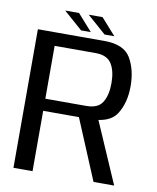

<svg xmlns="http://www.w3.org/2000/svg" viewBox="-87 -854 754 921"><g transform="rotate(10 290.0 -393.0)"><path d="M42 0H135V-294H309L432 0H532.5L403.5 -297C446.5 -303 476.5 -320.5 493.5 -348.5C516 -385 527.5 -429.5 527.5 -482.5C527.5 -536 516.5 -581.5 494.5 -619C472.5 -656.5 430 -675 366.5 -675H42ZM135 -353V-610.5H334.5C372.5 -610.5 398.5 -598.5 413 -575C427.5 -551.5 434.5 -520.5 434.5 -481.5C434.5 -443 427.5 -411.5 413 -388C399 -364.5 372.5 -353 334.5 -353ZM247 -705.5H294.5L223 -786H155.5ZM361.5 -705.5H409L337.5 -786H270Z"/></g></svg>

Font: Anybody
Style: Regular
Weight: 400
Designer: Tyler Finck
Foundry: Etcetera Type Company
Version: Version 1.110